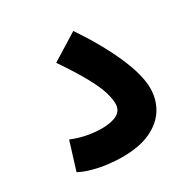

<svg xmlns="http://www.w3.org/2000/svg" viewBox="-126 -636 742 756"><g transform="rotate(-30 245.0 -257.5)"><path d="M35 -33 74 -159Q108 -145 142 -138.5Q176 -132 208 -132Q253 -132 278 -146Q303 -160 303 -191Q303 -211 294 -242Q285 -273 258.5 -322Q232 -371 181 -446L302 -521Q372 -417 412 -326.5Q452 -236 452 -174Q452 -124 427 -83Q402 -42 351 -18Q300 6 221 6Q193 6 159 2Q125 -2 92 -11Q59 -20 35 -33Z"/></g></svg>

Font: Noto Sans Arabic SemCond
Style: Bold
Weight: 700
Width: 4
Designer: Monotype Design Team, Nadine Chahine, Nizar Qandah and Khaled Hosny
Foundry: Monotype Imaging Inc.
Version: Version 2.012; ttfautohint (v1.8.4.7-5d5b)